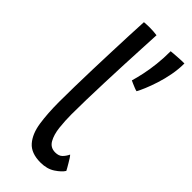

<svg xmlns="http://www.w3.org/2000/svg" viewBox="-238 -756 815 815"><g transform="rotate(45 169.0 -349.0)"><path d="M305.5 -35Q295 -18 268.2 -0.2Q241.5 17.5 202.5 17.5Q146.5 17.5 119.5 -13.5Q92.5 -44.5 84.5 -98.2Q76.5 -152 76.5 -220.5Q76.5 -261 77.5 -312Q78.5 -363 80.2 -419Q82 -475 84 -529.8Q86 -584.5 88 -632.2Q90 -680 92 -714.5Q110.5 -716 126 -716Q137 -716 147.8 -715.2Q158.5 -714.5 169 -713Q167.5 -680 165 -631.8Q162.5 -583.5 160 -527.8Q157.5 -472 155.5 -415.2Q153.5 -358.5 152.2 -308.2Q151 -258 151 -221Q151 -181.5 155.2 -143.8Q159.5 -106 173.5 -81.5Q187.5 -57 216.5 -57Q237.5 -57 248.8 -68Q260 -79 268 -95.5Q271.5 -92 277 -83.8Q282.5 -75.5 288.5 -65Q294.5 -54.5 299.5 -46.2Q304.5 -38 305.5 -35ZM337.5 -712Q337.5 -678 331 -643Q324.5 -608 314.2 -576.2Q304 -544.5 294 -520.8Q284 -497 277 -485Q271.5 -486 262 -489.8Q252.5 -493.5 243.5 -497.5Q234.5 -501.5 230.5 -503.5Q237.5 -527 244.2 -558.2Q251 -589.5 255.2 -627.2Q259.5 -665 259.5 -707.5Q265.5 -708.5 275.5 -709Q285.5 -709.5 297 -710.5Q308.5 -711.5 319.2 -711.8Q330 -712 337.5 -712Z"/></g></svg>

Font: Grandstander Thin Light
Style: Regular
Weight: 300
Version: Version 1.200